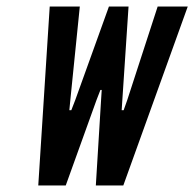

<svg xmlns="http://www.w3.org/2000/svg" viewBox="-20 -567 594 587"><path d="M97 0H181L275 -261L287 -292H291L289 -261L273 0H357L554 -547H462L369 -261L358 -230H352L354 -261L373 -547H313L210 -261L198 -230H192L195 -261L224 -547H132Z"/></svg>

Font: League Gothic
Style: Italic
Weight: 400
Designer: The League of Moveable Type
Version: Version 1.600; ttfautohint (v1.8.3)